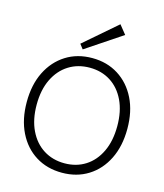

<svg xmlns="http://www.w3.org/2000/svg" viewBox="-138 -1063 1008 1178"><g transform="rotate(15 366.0 -473.5)"><path d="M367 13Q272 13 200 -32Q128 -77 87.5 -159Q47 -241 47 -351Q47 -461 87.5 -542.5Q128 -624 200 -669.5Q272 -715 367 -715Q461 -715 533 -669.5Q605 -624 645.5 -542.5Q686 -461 686 -351Q686 -241 645.5 -159Q605 -77 533 -32Q461 13 367 13ZM367 -47Q442 -47 499.5 -83.5Q557 -120 589.5 -188.5Q622 -257 622 -351Q622 -445 589.5 -513Q557 -581 499.5 -617.5Q442 -654 367 -654Q292 -654 234 -617.5Q176 -581 143 -513Q110 -445 110 -351Q110 -257 143 -188.5Q176 -120 234 -83.5Q292 -47 367 -47ZM295 -751 272 -781 479 -960 524 -904Z"/></g></svg>

Font: Zen Kaku Gothic New
Style: Regular
Weight: 400
Designer: Yoshimichi Ohira
Foundry: Positype
Version: Version 1.001